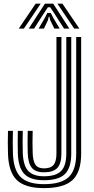

<svg xmlns="http://www.w3.org/2000/svg" viewBox="-20 -998 502 1028"><path d="M215.5 9.2Q114.8 9.2 70.1 -33.8Q25.5 -76.8 22.8 -176Q21.8 -203.5 21.8 -235.4Q21.8 -267.2 22.8 -297.2H49.2Q47.2 -237.2 49.2 -176.8Q52 -88.5 90.5 -50.2Q129 -12 215.5 -12Q308 -12 348 -50Q388 -88 388 -176V-800H414.5V-176Q414.5 -76.8 368.2 -33.8Q322 9.2 215.5 9.2ZM215.5 -33Q142.8 -33 110.2 -66.6Q77.8 -100.2 75.5 -177.8Q74.8 -206.2 74.8 -238.1Q74.8 -270 75.5 -297.2H102Q101.2 -272 101.1 -239.8Q101 -207.5 102 -178.8Q104.5 -111.5 131.1 -82.9Q157.8 -54.2 215.5 -54.2Q279.5 -54.2 307.2 -82.5Q335 -110.8 335 -176V-800H361.5V-176Q361.5 -99.5 327.6 -66.2Q293.8 -33 215.5 -33ZM215.5 -75.5Q169.8 -75.5 150 -100Q130.2 -124.5 128.5 -179.5Q127.5 -206.2 127.6 -237.9Q127.8 -269.5 128.5 -297.2H155Q153.8 -266.5 154 -234.6Q154.2 -202.8 155 -179.5Q156 -137.5 169.1 -117Q182.2 -96.5 215.5 -96.5Q251.2 -96.5 266.8 -115Q282.2 -133.5 282.2 -176V-800H308.8V-176Q308.8 -122.2 287 -98.9Q265.2 -75.5 215.5 -75.5ZM80.5 -845 171 -978.5H198L108 -845ZM134 -845 220.5 -978.5H264.8L351.2 -845H322.8L270.8 -926.2L248.8 -959.2H236.5L214.5 -926L162.5 -845ZM377.2 -845 287.2 -978.5H314.2L404.8 -845ZM186.8 -845 221.2 -904.2 233.5 -928.8H251.8L264.2 -904.2L299.2 -845H271L248.8 -890L244.5 -908.5H240.8L236.8 -890L215.2 -845Z"/></svg>

Font: Big Shoulders Inline Text ExtraBold
Style: Regular
Weight: 800
Designer: Patric King
Foundry: XO Type Co
Version: Version 1.000